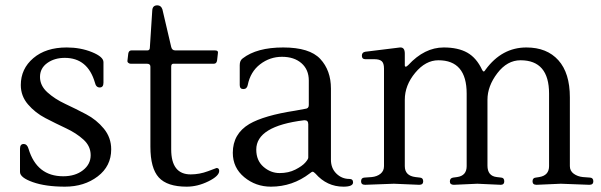

<svg xmlns="http://www.w3.org/2000/svg" viewBox="-20 -689 2255 720"><path d="M397 -129Q397 -66 346.5 -27.5Q296 11 223.5 11Q151 11 103 -6Q55 -23 55 -44V-131Q55 -149 68.5 -149Q82 -149 87 -131Q118 -28 217 -28Q262 -28 291 -50.5Q320 -73 320 -107Q320 -141 293 -165.5Q266 -190 227.5 -208Q189 -226 150.5 -246Q112 -266 85 -297.5Q58 -329 58 -370Q58 -431 105 -471Q152 -511 230 -511Q282 -511 325 -493.5Q368 -476 368 -456V-379Q368 -361 354 -361Q340 -361 336 -379Q309 -472 223 -472Q184 -472 157 -452.5Q130 -433 130 -400.5Q130 -368 157.5 -343Q185 -318 224.5 -299.5Q264 -281 303 -260.5Q342 -240 369.5 -206.5Q397 -173 397 -129Z M802 -48Q802 -29 761.5 -9Q721 11 680 11Q607 11 575.5 -23.5Q544 -58 544 -139V-439Q544 -450 531 -450H470Q465 -450 461 -453.5Q457 -457 458 -462L461 -488Q463 -500 473 -500H533Q542 -500 542 -511L551 -650Q552 -669 570 -669Q584 -669 589 -654L622 -513Q625 -500 637 -500H786Q800 -500 797 -488L794 -462Q792 -450 782 -450H630Q622 -450 622 -439V-129Q622 -35 695 -35Q728 -35 760 -47L792 -59Q802 -59 802 -48Z M1304 -5Q1304 11 1268 11Q1206 11 1163 -38Q1156 -45 1152.5 -45Q1149 -45 1142 -39Q1077 11 996 11Q939 11 896 -24.5Q853 -60 853 -116Q853 -187 915 -224Q970 -256 1087 -274Q1115 -279 1125 -281Q1138 -282 1138 -295V-387Q1138 -428 1110.5 -452Q1083 -476 1037.5 -476Q992 -476 955.5 -448Q919 -420 909 -370Q906 -355 892.5 -355Q879 -355 879 -370V-445Q879 -462 890 -470Q943 -511 1042 -511Q1141 -511 1181 -468Q1221 -425 1221 -357V-90Q1221 -58 1241.5 -38Q1262 -18 1290 -18Q1304 -18 1304 -5ZM1136 -98V-223Q1136 -238 1123 -238Q1122 -238 1120 -238Q941 -216 941 -128Q941 -87 968 -63.5Q995 -40 1028.5 -40Q1062 -40 1087.5 -53Q1113 -66 1124.5 -79Q1136 -92 1136 -98Z M1482 -511Q1498 -511 1498 -488V-444Q1498 -439 1501.5 -439Q1505 -439 1511 -445Q1572 -511 1644 -511Q1698 -511 1732.5 -491.5Q1767 -472 1788 -427Q1791 -421 1794 -421Q1797 -421 1801 -428Q1862 -511 1954 -511Q2031 -511 2074 -463Q2117 -415 2117 -324V-66Q2117 -48 2131.5 -37.5Q2146 -27 2166 -25L2193 -23Q2205 -22 2205 -9Q2205 4 2190 4L2083 0L1992 4Q1977 4 1977 -9Q1977 -22 1989 -23L2002 -25Q2039 -31 2039 -66V-338Q2039 -463 1932 -463Q1882 -463 1845 -414.5Q1808 -366 1808 -315V-68Q1808 -29 1843 -25L1860 -23Q1871 -22 1871 -9Q1871 4 1858 4L1770 0L1682 4Q1667 4 1667 -8.5Q1667 -21 1679 -23L1694 -25Q1730 -30 1730 -66V-338Q1730 -463 1624 -463Q1576 -463 1537 -416Q1498 -369 1498 -315V-66Q1498 -30 1538 -25L1555 -23Q1567 -22 1567 -9Q1567 4 1552 4L1457 0L1349 4Q1334 4 1334 -9Q1334 -22 1346 -23L1374 -25Q1394 -27 1407 -37.5Q1420 -48 1420 -66V-432Q1420 -452 1411.5 -459.5Q1403 -467 1384 -467H1350Q1337 -467 1337 -480Q1337 -493 1350 -495L1480 -511Q1481 -511 1482 -511Z"/></svg>

Font: Lustria
Style: Regular
Weight: 400
Designer: Matthew Desmond
Foundry: Matthew Desmond
Version: Version 001.001; ttfautohint (v1.6)